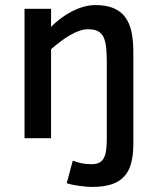

<svg xmlns="http://www.w3.org/2000/svg" viewBox="-20 -547 621 760"><path d="M77.1 0V-512.2H182.1V-440.9Q198.7 -457.5 219.2 -473.1Q239.7 -488.8 262.5 -500.7Q285.2 -512.7 309.3 -519.8Q333.5 -526.9 357.9 -526.9Q400.9 -526.9 429.7 -514.6Q458.5 -502.4 475.8 -478.8Q493.2 -455.1 500.5 -420.7Q507.8 -386.2 507.8 -341.8V22Q507.8 66.4 499.3 98.6Q490.7 130.9 471.2 151.9Q451.7 172.9 420.7 182.9Q389.6 192.9 344.2 192.9Q335.4 192.9 323.2 191.9Q311 190.9 297.4 189.2Q283.7 187.5 269.8 184.8Q255.9 182.1 244.1 178.2L268.1 88.9Q285.2 95.7 303.2 99.4Q321.3 103 341.8 103Q361.3 103 373.3 96.7Q385.3 90.3 391.8 77.1Q398.4 64 400.6 43.9Q402.8 23.9 402.8 -2.9V-292Q402.8 -330.1 400.4 -356.7Q397.9 -383.3 389.9 -399.9Q381.8 -416.5 367.2 -423.8Q352.5 -431.2 328.1 -431.2Q312 -431.2 293.7 -424.8Q275.4 -418.5 256.6 -407.5Q237.8 -396.5 218.8 -382.1Q199.7 -367.7 182.1 -352.1V0Z"/></svg>

Font: Clear Sans Medium
Style: Regular
Weight: 500
Foundry: Intel Corporation
Version: Version 1.00